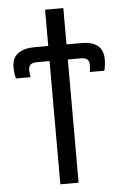

<svg xmlns="http://www.w3.org/2000/svg" viewBox="-59 -682 613 952"><g transform="rotate(-5 248.0 -205.5)"><path d="M21.5 -369.1Q21.5 -416 52.2 -437.5Q83 -459 133.8 -459H202.1V-639.6H293V-459H367.2Q475.6 -459 475.6 -369.1Q475.6 -340.8 468.8 -312.5H396.5Q399.4 -327.1 399.4 -349.6Q399.4 -383.8 359.4 -383.8H293V229.5H202.1V-383.8H137.7Q97.7 -383.8 97.7 -349.6Q97.7 -332 101.6 -312.5H28.3Q21.5 -340.8 21.5 -369.1Z"/></g></svg>

Font: Gothic A1 Medium
Style: Regular
Weight: 500
Designer: HanYang I&C Co.,Ltd.
Foundry: HanYang I&C Co.,Ltd.
Version: Version 2.50